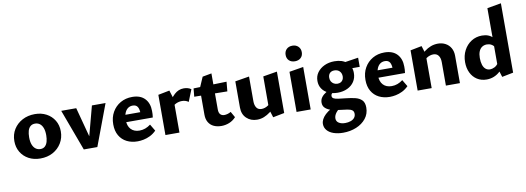

<svg xmlns="http://www.w3.org/2000/svg" viewBox="-72 -1188 5317 1941"><g transform="rotate(-10 2587.0 -217.0)"><path d="M262 14Q195 14 143 -14Q91 -42 61.5 -91.5Q32 -141 32 -204Q32 -273 65 -325.5Q98 -378 154.5 -408Q211 -438 283 -438Q349 -438 400.5 -410.5Q452 -383 482 -334Q512 -285 512 -221Q512 -154 479.5 -100.5Q447 -47 391 -16.5Q335 14 262 14ZM279 -80Q308 -80 326 -97Q344 -114 352 -143Q360 -172 360 -208Q360 -254 348 -284Q336 -314 315.5 -328.5Q295 -343 268 -343Q239 -343 220.5 -327Q202 -311 194 -283Q186 -255 186 -216Q186 -170 198 -140Q210 -110 231 -95Q252 -80 279 -80Z M709 0 552 -424H706L809 -37H764L867 -424H1007L848 0Z M1261 14Q1198 14 1149.5 -10.5Q1101 -35 1073.5 -82.5Q1046 -130 1046 -197Q1046 -269 1077 -323Q1108 -377 1161 -407.5Q1214 -438 1282 -438Q1366 -438 1411 -390.5Q1456 -343 1456 -263Q1456 -248 1455.5 -231Q1455 -214 1452 -197H1337V-257Q1337 -303 1322 -327Q1307 -351 1272 -351Q1242 -351 1221 -334.5Q1200 -318 1189 -288.5Q1178 -259 1178 -221Q1178 -158 1210 -124Q1242 -90 1298 -90Q1329 -90 1357.5 -100.5Q1386 -111 1412 -131L1453 -62Q1423 -32 1389 -15.5Q1355 1 1322 7.5Q1289 14 1261 14ZM1113 -197 1129 -272H1443V-197Z M1547 0V-413L1664 -436L1691 -350V0ZM1662 -255 1638 -286Q1671 -354 1713.5 -393.5Q1756 -433 1810 -433Q1832 -433 1851.5 -427.5Q1871 -422 1886 -411L1837 -289Q1824 -299 1807 -304.5Q1790 -310 1771 -310Q1739 -310 1710 -296.5Q1681 -283 1662 -255Z M2122 8Q2077 8 2043 -8Q2009 -24 1990 -56Q1971 -88 1971 -134V-403L2020 -516L2113 -533V-163Q2113 -128 2128.5 -112Q2144 -96 2169 -96Q2184 -96 2202.5 -101Q2221 -106 2237 -116L2271 -56Q2241 -23 2202 -7.5Q2163 8 2122 8ZM2240 -326 1901 -331 1909 -415 2249 -424Z M2488 8Q2423 8 2380 -33Q2337 -74 2337 -143V-412L2482 -436V-182Q2482 -141 2499 -116Q2516 -91 2551 -91Q2568 -91 2586 -97Q2604 -103 2620 -114.5Q2636 -126 2647 -142L2684 -101Q2656 -67 2624.5 -43Q2593 -19 2559.5 -5.5Q2526 8 2488 8ZM2651 12 2624 -74V-412L2768 -436V-11Z M2893 0V-412L3038 -436V0ZM2967 -507Q2929 -507 2906.5 -528.5Q2884 -550 2884 -586Q2884 -622 2906.5 -644.5Q2929 -667 2967 -667Q3004 -667 3027 -644.5Q3050 -622 3050 -586Q3050 -550 3027 -528.5Q3004 -507 2967 -507Z M3322 289Q3268 289 3225 274.5Q3182 260 3158 232Q3134 204 3134 167Q3134 119 3182 73Q3230 27 3326 -7L3355 23Q3312 46 3290 75Q3268 104 3268 133Q3268 164 3293.5 180Q3319 196 3359 196Q3388 196 3413.5 187.5Q3439 179 3453.5 161.5Q3468 144 3468 120Q3468 95 3452 83Q3436 71 3404.5 66Q3373 61 3328 56Q3286 52 3247 41.5Q3208 31 3183 9.5Q3158 -12 3158 -48Q3158 -80 3176.5 -104Q3195 -128 3227 -147Q3259 -166 3299 -182L3327 -151Q3305 -142 3287 -129.5Q3269 -117 3269 -98Q3269 -80 3284 -71.5Q3299 -63 3331 -58.5Q3363 -54 3412 -49Q3460 -44 3502 -34Q3544 -24 3569.5 1.5Q3595 27 3595 78Q3595 143 3557 190.5Q3519 238 3457 263.5Q3395 289 3322 289ZM3337 -119Q3282 -119 3241 -138.5Q3200 -158 3177.5 -192Q3155 -226 3155 -271Q3155 -321 3182 -358Q3209 -395 3254.5 -416.5Q3300 -438 3358 -438Q3439 -438 3485.5 -397Q3532 -356 3532 -288Q3532 -237 3507 -199Q3482 -161 3437.5 -140Q3393 -119 3337 -119ZM3351 -209Q3371 -209 3385 -217Q3399 -225 3407 -239.5Q3415 -254 3415 -273Q3415 -306 3395 -326.5Q3375 -347 3341 -347Q3312 -347 3295 -330Q3278 -313 3278 -282Q3278 -260 3287.5 -244Q3297 -228 3313.5 -218.5Q3330 -209 3351 -209ZM3428 -338 3418 -404 3601 -432V-338Z M3850 14Q3787 14 3738.5 -10.5Q3690 -35 3662.5 -82.5Q3635 -130 3635 -197Q3635 -269 3666 -323Q3697 -377 3750 -407.5Q3803 -438 3871 -438Q3955 -438 4000 -390.5Q4045 -343 4045 -263Q4045 -248 4044.5 -231Q4044 -214 4041 -197H3926V-257Q3926 -303 3911 -327Q3896 -351 3861 -351Q3831 -351 3810 -334.5Q3789 -318 3778 -288.5Q3767 -259 3767 -221Q3767 -158 3799 -124Q3831 -90 3887 -90Q3918 -90 3946.5 -100.5Q3975 -111 4001 -131L4042 -62Q4012 -32 3978 -15.5Q3944 1 3911 7.5Q3878 14 3850 14ZM3702 -197 3718 -272H4032V-197Z M4426 0V-241Q4426 -283 4408 -308Q4390 -333 4355 -333Q4338 -333 4319 -327Q4300 -321 4284 -309.5Q4268 -298 4258 -281L4220 -322Q4249 -357 4280.5 -381.5Q4312 -406 4346.5 -419Q4381 -432 4420 -432Q4462 -432 4496.5 -413.5Q4531 -395 4550.5 -361Q4570 -327 4570 -281V0ZM4136 0V-413L4253 -436L4280 -350V0Z M4844 11Q4788 11 4746 -16Q4704 -43 4681 -90.5Q4658 -138 4658 -199Q4658 -266 4686 -319.5Q4714 -373 4762.5 -404Q4811 -435 4872 -435Q4908 -435 4936 -424Q4964 -413 4983.5 -392Q5003 -371 5013 -343L4986 -292Q4972 -315 4951.5 -326.5Q4931 -338 4906 -338Q4877 -338 4855.5 -323.5Q4834 -309 4823 -281.5Q4812 -254 4812 -215Q4812 -174 4821.5 -144.5Q4831 -115 4850 -99.5Q4869 -84 4895 -84Q4916 -84 4941 -96Q4966 -108 4985 -139L5028 -101Q5007 -67 4980 -42Q4953 -17 4918.5 -3Q4884 11 4844 11ZM5002 12 4975 -74V-698L5118 -723V-11Z"/></g></svg>

Font: Ysabeau Office ExtraBold
Style: Regular
Weight: 800
Designer: Christian Thalmann (Catharsis Fonts)
Version: Version 2.001;gftools[0.9.30]; featfreeze: tnum,lnum,ss02